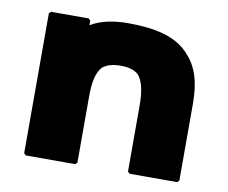

<svg xmlns="http://www.w3.org/2000/svg" viewBox="-65 -615 836 703"><g transform="rotate(10 353.0 -264.0)"><path d="M256 7 263 0V-244C263 -298 270 -334 290 -357C305 -370 328 -377 358 -377C387 -377 408 -371 424 -357C443 -335 451 -299 451 -244V0L458 7H635L642 0V-287C642 -366 624 -424 585 -463V-464L578 -471C533 -516 461 -535 358 -535C297 -535 252 -523 219 -503V-520L212 -527H72L65 -520V0L72 7Z"/></g></svg>

Font: Hussar Woodtype
Style: Blk
Weight: 900
Foundry: Cannot Into Space Fonts
Version: Version 1.07